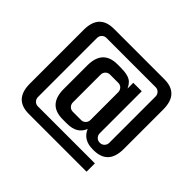

<svg xmlns="http://www.w3.org/2000/svg" viewBox="-148 -698 1011 1011"><g transform="rotate(45 358.0 -192.0)"><path d="M174 -509C101 -509 65 -470 65 -392V8C65 86 101 125 174 125H604V63H179C160 63 145 47 145 28V-412C145 -431 160 -447 179 -447H547C566 -447 581 -431 581 -412V-67C581 -48 566 -32 547 -32H544C525 -32 510 -48 510 -67V-380H447V-337C441 -350 434 -360 426 -368C411 -383 383 -390 342 -390H320C247 -390 211 -351 211 -273V-98C211 -20 247 19 320 19H353C402 19 434 0 449 -38C465 0 497 19 544 19H549C622 19 658 -20 658 -98V-392C658 -470 622 -509 549 -509ZM426 -82C426 -63 411 -47 392 -47H329C310 -47 295 -63 295 -82V-289C295 -308 310 -324 329 -324H392C411 -324 426 -308 426 -289Z"/></g></svg>

Font: sklik
Style: Regular
Weight: 400
Designer: Joe Prince
Foundry: Joe Prince
Version: Version 1.001